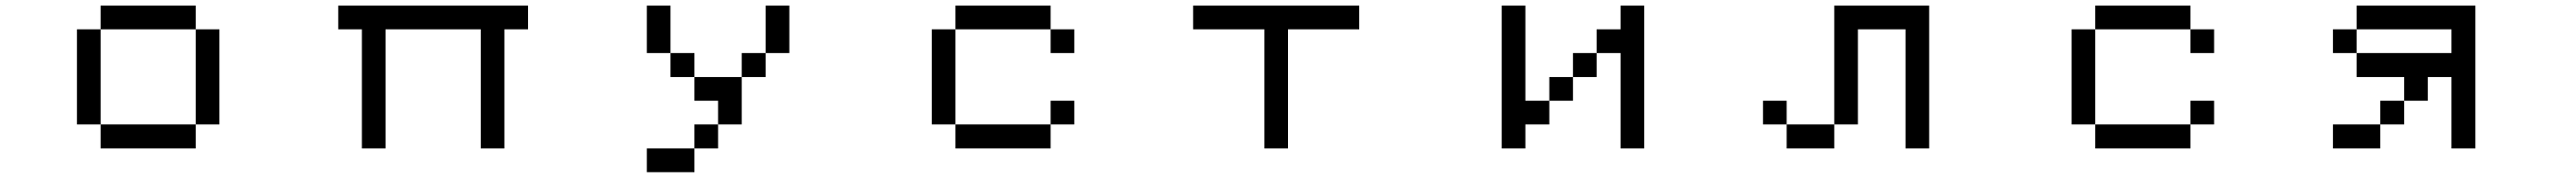

<svg xmlns="http://www.w3.org/2000/svg" viewBox="-20 -462 9040 623"><path d="M250 -26.4V-359.4H333V-442.4H667V-359.4H750V-26.4H667V-359.4H333V-26.4H667V57.6H333V-26.4Z M1167 -359.4V-442.4H1833V-359.4H1750V57.6H1667V-359.4H1333V57.6H1250V-359.4Z M2250 -276.4V-442.4H2333V-276.4H2417V-192.4H2583V-276.4H2667V-442.4H2750V-276.4H2667V-192.4H2583V-26.4H2500V-109.4H2417V-192.4H2333V-276.4ZM2500 -26.4V57.6H2417V-26.4ZM2417 57.6V140.6H2250V57.6Z M3250 -26.4V-359.4H3333V-442.4H3667V-359.4H3750V-276.4H3667V-359.4H3333V-26.4H3667V-109.4H3750V-26.4H3667V57.6H3333V-26.4Z M4167 -359.4V-442.4H4750V-359.4H4500V57.6H4417V-359.4Z M5250 57.6V-442.4H5333V-109.4H5417V-192.4H5500V-276.4H5583V-359.4H5667V-442.4H5750V57.6H5667V-276.4H5583V-192.4H5500V-109.4H5417V-26.4H5333V57.6Z M6167 -26.4V-109.4H6250V-26.4ZM6417 -26.4V57.6H6250V-26.4ZM6417 -26.4V-442.4H6750V57.6H6667V-359.4H6500V-26.4Z M7250 -26.4V-359.4H7333V-442.4H7667V-359.4H7750V-276.4H7667V-359.4H7333V-26.4H7667V-109.4H7750V-26.4H7667V57.6H7333V-26.4Z M8167 -276.4V-359.4H8250V-276.4ZM8250 -276.4H8583V-359.4H8250V-442.4H8667V57.6H8583V-192.4H8500V-109.4H8417V-26.4H8333V-109.4H8417V-192.4H8250ZM8333 -26.4V57.6H8167V-26.4Z"/></svg>

Font: KH Dot Kodenmachou 12
Style: Regular
Weight: 400
Designer: Original version for X68000 by Keitarou Hiraki (http://hp.vector.co.jp/authors/VA000874/) / TrueType conversion by Homem
Version: Version 1.00.20150527